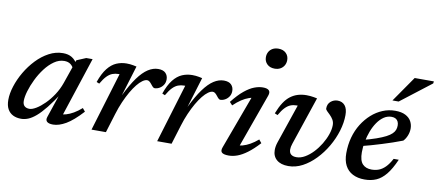

<svg xmlns="http://www.w3.org/2000/svg" viewBox="-66 -962 2788 1221"><g transform="rotate(10 1328.0 -352.0)"><path d="M275 -31.5 331 -197.5H339.5Q299 -135 266.5 -94.5Q234 -54 207.2 -31.2Q180.5 -8.5 157.2 0.8Q134 10 112 10Q82 10 59.5 -1.2Q37 -12.5 24.2 -35.5Q11.5 -58.5 11.5 -95Q11.5 -135.5 26.8 -183.2Q42 -231 69.2 -277.5Q96.5 -324 133 -362.5Q169.5 -401 213 -424.2Q256.5 -447.5 303.5 -447.5Q338 -447.5 361 -433.2Q384 -419 401 -389.5L382 -360Q375 -377.5 359.5 -388.8Q344 -400 320 -400Q286 -400 254.8 -378.2Q223.5 -356.5 197 -321.5Q170.5 -286.5 151 -246.2Q131.5 -206 120.5 -168.8Q109.5 -131.5 109.5 -105Q109.5 -83 121.2 -72.2Q133 -61.5 153 -61.5Q171 -61.5 196.8 -77Q222.5 -92.5 250 -119.8Q277.5 -147 301.5 -183.5Q325.5 -220 340 -261.5L394 -417.5L453.5 -442.5H494.5L361 -36L347 -63Q366 -61 389 -67.5Q412 -74 437 -88.5Q462 -103 487.5 -125.5L504.5 -105Q446 -41 401 -15Q356 11 318.5 11Q290 11 278.8 0.2Q267.5 -10.5 275 -31.5Z M680 -378Q678.5 -378 676.8 -378Q675 -378 673 -378Q652.5 -378 634.5 -371.2Q616.5 -364.5 599.2 -347Q582 -329.5 563 -296.5L545 -304Q565 -361.5 590.8 -394Q616.5 -426.5 647.5 -439.8Q678.5 -453 712.5 -453Q724.5 -453 735 -452Q745.5 -451 756 -449Q766.5 -447 777.5 -444.5L716.5 -244.5L717 -247Q753 -321 786.2 -366.5Q819.5 -412 852 -432.8Q884.5 -453.5 917 -453.5Q949.5 -453.5 965 -437.5Q980.5 -421.5 980.5 -397Q980.5 -376.5 970.5 -361.2Q960.5 -346 945.2 -337.5Q930 -329 914 -329Q909.5 -329 903.8 -334Q898 -339 890.5 -349Q882.5 -359.5 875.2 -365.2Q868 -371 860 -371Q846.5 -371 830 -359.2Q813.5 -347.5 795.8 -325.5Q778 -303.5 760.2 -272.8Q742.5 -242 726 -204.2Q709.5 -166.5 696.5 -123.5L658.5 0H565.5Z M1104 -378Q1102.5 -378 1100.8 -378Q1099 -378 1097 -378Q1076.5 -378 1058.5 -371.2Q1040.5 -364.5 1023.2 -347Q1006 -329.5 987 -296.5L969 -304Q989 -361.5 1014.8 -394Q1040.5 -426.5 1071.5 -439.8Q1102.5 -453 1136.5 -453Q1148.5 -453 1159 -452Q1169.5 -451 1180 -449Q1190.5 -447 1201.5 -444.5L1140.5 -244.5L1141 -247Q1177 -321 1210.2 -366.5Q1243.5 -412 1276 -432.8Q1308.5 -453.5 1341 -453.5Q1373.5 -453.5 1389 -437.5Q1404.5 -421.5 1404.5 -397Q1404.5 -376.5 1394.5 -361.2Q1384.5 -346 1369.2 -337.5Q1354 -329 1338 -329Q1333.5 -329 1327.8 -334Q1322 -339 1314.5 -349Q1306.5 -359.5 1299.2 -365.2Q1292 -371 1284 -371Q1270.5 -371 1254 -359.2Q1237.5 -347.5 1219.8 -325.5Q1202 -303.5 1184.2 -272.8Q1166.5 -242 1150 -204.2Q1133.5 -166.5 1120.5 -123.5L1082.5 0H989.5Z M1406.5 -35 1540 -397 1559 -378Q1539 -379 1516.2 -371.2Q1493.5 -363.5 1469.2 -347.5Q1445 -331.5 1419.5 -307L1401.5 -326.5Q1441 -376.5 1474.8 -404Q1508.5 -431.5 1537.8 -442.5Q1567 -453.5 1593 -453.5Q1621.5 -453.5 1632.2 -442.2Q1643 -431 1634.5 -407.5L1501.5 -37L1486 -63Q1506.5 -61.5 1529.5 -67.8Q1552.5 -74 1577.2 -88Q1602 -102 1627 -123.5L1644 -102.5Q1605 -60 1571.2 -35Q1537.5 -10 1508.5 0.5Q1479.5 11 1453 11Q1419.5 11 1408.2 0.2Q1397 -10.5 1406.5 -35ZM1577.5 -646.5Q1577.5 -666 1586 -681Q1594.5 -696 1610.2 -704.8Q1626 -713.5 1647.5 -713.5Q1678 -713.5 1696.2 -696Q1714.5 -678.5 1714.5 -651Q1714.5 -632 1705.8 -616.8Q1697 -601.5 1681.5 -592.8Q1666 -584 1644.5 -584Q1614 -584 1595.8 -601.8Q1577.5 -619.5 1577.5 -646.5Z M2140 -371.5Q2140 -322 2123.8 -268.5Q2107.5 -215 2078.5 -165.2Q2049.5 -115.5 2011.2 -75.8Q1973 -36 1928.8 -12.5Q1884.5 11 1837.5 11Q1789 11 1762.2 -12Q1735.5 -35 1735.5 -75Q1735.5 -98.5 1744.5 -125.5L1830.5 -378Q1828.5 -378 1826.8 -378Q1825 -378 1823.5 -378Q1802.5 -378 1784.8 -371Q1767 -364 1750 -346.5Q1733 -329 1714.5 -296.5L1695.5 -304.5Q1712 -347 1730.8 -375.8Q1749.5 -404.5 1772 -421.2Q1794.5 -438 1820.2 -445.5Q1846 -453 1875 -453Q1888 -453 1899.5 -451.8Q1911 -450.5 1922 -448.8Q1933 -447 1943.5 -444.5L1839 -134Q1835 -123 1833.2 -113.2Q1831.5 -103.5 1831.5 -95.5Q1831.5 -74 1843.8 -63.8Q1856 -53.5 1879 -53.5Q1906 -53.5 1933.5 -69.5Q1961 -85.5 1985.8 -111.8Q2010.5 -138 2029.8 -169.8Q2049 -201.5 2060.2 -234Q2071.5 -266.5 2071.5 -294Q2071.5 -314 2062.5 -329Q2053.5 -344 2041.8 -355.5Q2030 -367 2021 -375.8Q2012 -384.5 2012 -392Q2012 -421 2031.2 -437.2Q2050.5 -453.5 2075.5 -453.5Q2105.5 -453.5 2122.8 -432.8Q2140 -412 2140 -371.5Z M2431.5 -411.5Q2404 -411.5 2381.2 -396Q2358.5 -380.5 2340.2 -354Q2322 -327.5 2309.5 -294.5Q2297 -261.5 2290.2 -226Q2283.5 -190.5 2283.5 -157Q2283.5 -103.5 2304.5 -81.2Q2325.5 -59 2363 -59Q2388 -59 2409.8 -67.2Q2431.5 -75.5 2451.2 -95.2Q2471 -115 2490 -150.5H2523Q2496 -88.5 2467.2 -53.2Q2438.5 -18 2405.2 -3.5Q2372 11 2330 11Q2285 11 2252.8 -5.8Q2220.5 -22.5 2203.8 -54.8Q2187 -87 2187 -134Q2187 -188 2200.2 -236.2Q2213.5 -284.5 2238.2 -324Q2263 -363.5 2295.5 -392.5Q2328 -421.5 2366.8 -437.5Q2405.5 -453.5 2447.5 -453.5Q2488.5 -453.5 2514 -440.2Q2539.5 -427 2551.2 -405.5Q2563 -384 2563 -358.5Q2563 -335.5 2554 -313Q2545 -290.5 2530.5 -275.5Q2499 -263.5 2466.2 -252.2Q2433.5 -241 2400.2 -230.8Q2367 -220.5 2333.8 -211Q2300.5 -201.5 2268 -193.5L2269.5 -233.5Q2322.5 -247 2359.5 -260Q2396.5 -273 2420 -285.2Q2443.5 -297.5 2456.2 -310Q2469 -322.5 2473.8 -335.8Q2478.5 -349 2478.5 -363.5Q2478.5 -378 2473.2 -388.8Q2468 -399.5 2457.5 -405.5Q2447 -411.5 2431.5 -411.5ZM2418 -515 2532.5 -680H2656.5L2654.5 -666.5L2458 -515Z"/></g></svg>

Font: Newsreader 16pt Medium
Style: Italic
Weight: 500
Italic angle: -17°
Designer: Hugues Gentile
Foundry: Production Type
Version: Version 1.003